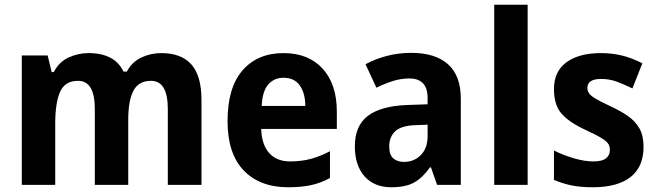

<svg xmlns="http://www.w3.org/2000/svg" viewBox="-20 -780 2768 810"><path d="M660 -556Q745 -556 787.5 -508Q830 -460 830 -358V0H688V-320Q688 -439 617 -439Q565 -439 543 -397.5Q521 -356 521 -275V0H380V-321Q380 -439 309 -439Q254 -439 233.5 -392.5Q213 -346 213 -259V0H72V-546H181L198 -476H207Q229 -519 269.5 -537.5Q310 -556 353 -556Q464 -556 501 -478H515Q537 -519 576.5 -537.5Q616 -556 660 -556Z M1176 -556Q1281 -556 1341 -490.5Q1401 -425 1401 -309V-236H1082Q1084 -170 1115.5 -134.5Q1147 -99 1204 -99Q1251 -99 1290.5 -109.5Q1330 -120 1372 -142V-29Q1334 -8 1292.5 1Q1251 10 1196 10Q1076 10 1008 -61Q940 -132 940 -269Q940 -411 1003.5 -483.5Q1067 -556 1176 -556ZM1176 -452Q1137 -452 1112 -424Q1087 -396 1084 -333H1268Q1268 -386 1245 -419Q1222 -452 1176 -452Z M1715 -557Q1816 -557 1870 -509Q1924 -461 1924 -364V0H1824L1798 -74H1794Q1763 -30 1727 -10Q1691 10 1631 10Q1559 10 1518 -36Q1477 -82 1477 -163Q1477 -250 1532.5 -291.5Q1588 -333 1697 -337L1784 -340V-366Q1784 -449 1707 -449Q1672 -449 1638.5 -438.5Q1605 -428 1568 -410L1522 -509Q1564 -532 1613.5 -544.5Q1663 -557 1715 -557ZM1733 -252Q1672 -250 1647 -226Q1622 -202 1622 -162Q1622 -127 1639 -112Q1656 -97 1685 -97Q1727 -97 1755.5 -126Q1784 -155 1784 -206V-254Z M2206 0H2065V-760H2206Z M2695 -161Q2695 -76 2640 -33Q2585 10 2481 10Q2431 10 2393 2.5Q2355 -5 2317 -21V-145Q2355 -126 2400 -112.5Q2445 -99 2484 -99Q2520 -99 2536.5 -112Q2553 -125 2553 -147Q2553 -160 2547.5 -171Q2542 -182 2520 -196Q2498 -210 2450 -232Q2381 -264 2349 -300.5Q2317 -337 2317 -404Q2317 -479 2370 -517.5Q2423 -556 2515 -556Q2561 -556 2603 -546Q2645 -536 2690 -513L2648 -407Q2613 -424 2582 -435.5Q2551 -447 2516 -447Q2458 -447 2458 -409Q2458 -397 2465 -386.5Q2472 -376 2493 -363.5Q2514 -351 2557 -331Q2598 -312 2629 -290.5Q2660 -269 2677.5 -238.5Q2695 -208 2695 -161Z"/></svg>

Font: Noto Sans Sinhala SemiCondensed
Style: Bold
Weight: 700
Width: 4
Designer: Jelle Bosma - Monotype Design Team
Foundry: Monotype Imaging Inc.
Version: Version 2.006; ttfautohint (v1.8.4.7-5d5b)